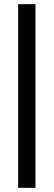

<svg xmlns="http://www.w3.org/2000/svg" viewBox="-20 -795 257 920"><path d="M67 -775V105H150V-775Z"/></svg>

Font: LT Wave Alt Medium
Style: Regular
Weight: 500
Designer: Daniel Lyons
Version: Version 2.5 (Glyphs App)